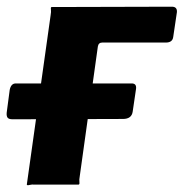

<svg xmlns="http://www.w3.org/2000/svg" viewBox="-22 -551 548 573"><path d="M473 -424H283Q272 -424 270 -412L216 -25Q214 -15 215 -7.5Q216 0 212 0H83Q73 -1 66 1Q59 3 58 0L129 -505Q131 -516 130 -523Q129 -530 132 -530L491 -531Q507 -531 506 -515L495 -441Q493 -424 473 -424ZM16 -195Q4 -195 0.5 -200Q-3 -205 -2 -215L7 -283Q11 -302 25 -302H371Q386 -302 384 -286L374 -218Q371 -196 345 -196Z"/></svg>

Font: Libre Franklin
Style: Bold Italic
Weight: 700
Italic angle: -8°
Designer: Pablo Impallari, Rodrigo Fuenzalida, Nhung Nguyen
Foundry: Impallari Type
Version: Version 3.000